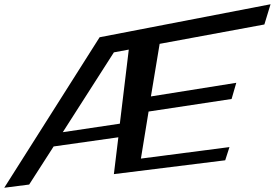

<svg xmlns="http://www.w3.org/2000/svg" viewBox="-138 -837 1291 902"><path d="M920 -84 940 -146 524 -92 560 -313 950 -372 972 -448 571 -384 612 -631 1104 -722 1133 -817 330 -662 -118 45 -1 30 114 -149 418 -192 397 -19ZM425 -256 157 -216 397 -591 467 -604Z"/></svg>

Font: Gamestation Warped
Style: Regular
Weight: 400
Designer: Jonas Hecksher
Foundry: Jonas Hecksher, Playtypeª, e-types AS
Version: Version 1.003